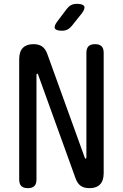

<svg xmlns="http://www.w3.org/2000/svg" viewBox="-20 -970 640 1000"><path d="M80 -662Q80 -701 99 -720.5Q118 -740 154 -740Q183 -740 200 -727.5Q217 -715 226 -690L421 -150Q422 -147 423 -145.5Q424 -144 426 -144Q428 -144 429 -145.5Q430 -147 430 -150V-695Q430 -718 441 -729Q452 -740 475 -740Q498 -740 509 -729Q520 -718 520 -695V-68Q520 -29 501 -9.5Q482 10 446 10Q417 10 400 -2.5Q383 -15 374 -40L179 -580Q178 -583 177 -584.5Q176 -586 174 -586Q172 -586 171 -584.5Q170 -583 170 -580V-35Q170 -12 159 -1Q148 10 125 10Q102 10 91 -1Q80 -12 80 -35ZM303 -810Q272 -810 266 -822Q260 -834 279 -859L328 -924Q338 -937 350.5 -943.5Q363 -950 380 -950Q412 -950 418.5 -937.5Q425 -925 405 -899L353 -834Q343 -822 331 -816Q319 -810 303 -810Z"/></svg>

Font: Maple Mono
Style: Regular
Weight: 400
Monospace: yes
Designer: subframe7536
Version: Version 7.300